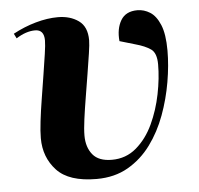

<svg xmlns="http://www.w3.org/2000/svg" viewBox="-44 -578 660 637"><g transform="rotate(-5 285.5 -259.0)"><path d="M253 14Q161 14 120.5 -29.5Q80 -73 80 -137Q80 -159 84 -193Q88 -227 94.5 -267Q101 -307 107 -345.5Q113 -384 117.5 -414Q122 -444 122 -459Q122 -495 92 -495Q62 -495 29 -474L21 -490Q58 -510 97 -521Q136 -532 171 -532Q212 -532 240 -512Q268 -492 268 -447Q268 -433 263.5 -403.5Q259 -374 253 -336.5Q247 -299 240.5 -260Q234 -221 229.5 -187.5Q225 -154 225 -133Q225 -94 245 -69.5Q265 -45 309 -45Q356 -45 390.5 -74.5Q425 -104 446.5 -150Q468 -196 478.5 -248.5Q489 -301 489 -347Q489 -385 470.5 -398Q452 -411 419 -420L368 -435Q364 -476 380.5 -504Q397 -532 436 -532Q458 -532 478 -519.5Q498 -507 511 -476Q524 -445 524 -390Q524 -341 514.5 -285.5Q505 -230 485.5 -177Q466 -124 434.5 -81Q403 -38 358 -12Q313 14 253 14Z"/></g></svg>

Font: Literata 72pt
Style: Bold Italic
Weight: 700
Italic angle: -2°
Designer: Latin by Veronika Burian and Jose Scaglione. Greek by Irene Vlachou. Cyrillic by Vera Evstafieva
Foundry: TypeTogether
Version: Version 3.002